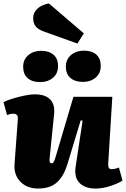

<svg xmlns="http://www.w3.org/2000/svg" viewBox="-27 -1077 729 1111"><path d="M-7 -486Q12 -496 44.5 -506Q77 -516 112.5 -523.5Q148 -531 175 -531Q235 -531 263.5 -501.5Q292 -472 286 -416L260 -160Q259 -145 261 -138.5Q263 -132 273 -132Q279 -132 283 -138.5Q287 -145 292 -160Q297 -175 304 -200L398 -517H623L599 -128Q598 -114 603 -106Q608 -98 617 -98Q629 -98 641 -101Q653 -104 661 -108L682 -32Q668 -23 649.5 -15Q631 -7 610 0Q589 7 567 10.5Q545 14 526 14Q465 14 433 -18.5Q401 -51 411 -115L451 -378L440 -381L364 -130Q347 -74 322 -42.5Q297 -11 265.5 1.5Q234 14 194 14Q130 14 91.5 -25Q53 -64 57 -126L76 -384Q78 -405 70.5 -412Q63 -419 51 -419Q43 -419 34.5 -417.5Q26 -416 14 -411ZM107 -690Q107 -733 137 -758Q167 -783 210 -783Q257 -783 283 -760Q309 -737 309 -695Q309 -652 279.5 -627Q250 -602 205 -602Q159 -602 133 -625Q107 -648 107 -690ZM354 -691Q354 -734 384.5 -759Q415 -784 458 -784Q505 -784 530.5 -761Q556 -738 556 -696Q556 -653 526.5 -628Q497 -603 453 -603Q407 -603 380.5 -626Q354 -649 354 -691ZM458 -884 421 -825 231 -893Q189 -908 177 -927.5Q165 -947 165 -971Q165 -997 179 -1015Q193 -1033 214 -1043.5Q235 -1054 256 -1057Z"/></svg>

Font: Literata Black
Style: Italic
Weight: 900
Italic angle: -2°
Designer: Latin by Veronika Burian and Jose Scaglione. Greek by Irene Vlachou. Cyrillic by Vera Evstafieva
Foundry: TypeTogether
Version: Version 3.002